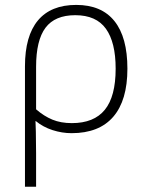

<svg xmlns="http://www.w3.org/2000/svg" viewBox="-20 -522 582 766"><path d="M488.3 -248Q488.3 -121.6 431.9 -56.2Q375.5 9.3 265.6 9.3Q227.5 9.3 189.7 -2.9Q151.9 -15.1 122.6 -39.1H121.6L123 3.4L124 88.4V223.1H79.6V-257.3Q79.6 -378.4 131.3 -440.4Q183.1 -502.4 284.2 -502.4Q384.8 -502.4 436.5 -438Q488.3 -373.5 488.3 -248ZM280.3 -461.4Q199.2 -461.4 161.6 -411.4Q124 -361.3 124 -255.4V-85.9Q155.3 -58.6 189 -44.7Q222.7 -30.8 266.6 -30.8Q355 -30.8 398.2 -84Q441.4 -137.2 441.4 -248Q441.4 -353 402.6 -407.2Q363.8 -461.4 280.3 -461.4Z"/></svg>

Font: Bpm'online Open Sans Light
Style: Regular
Weight: 300
Foundry: Ascender Corporation
Version: Version 1.10